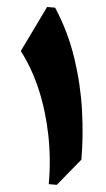

<svg xmlns="http://www.w3.org/2000/svg" viewBox="-57 -872 503 909"><g transform="rotate(5 194.0 -417.5)"><path d="M167.5 -835Q238.3 -726.1 278.8 -604.7Q319.3 -483.4 336.7 -361.6Q354 -239.7 354 -128.9L248.5 0H210.4Q210.4 -119.6 187.7 -232.4Q165 -345.2 123.3 -443.4Q81.5 -541.5 23.4 -616.2L129.4 -835Z"/></g></svg>

Font: Pinar Black
Style: Regular
Weight: 900
Designer: Amin Abedi
Version: Version 3.000